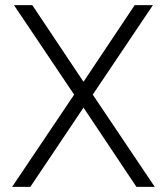

<svg xmlns="http://www.w3.org/2000/svg" viewBox="-20 -731 652 751"><path d="M106.4 -710.9 306.6 -411.1 506.8 -710.9H578.1L342.8 -360.8L585.4 0H513.7L306.6 -310.1L98.6 0H27.3L270 -360.8L34.7 -710.9Z"/></svg>

Font: Vazirmatn RD FD ExtraLight
Style: Regular
Weight: 200
Designer: Saber Rastikerdar
Foundry: Saber Rastikerdar
Version: Version 33.003